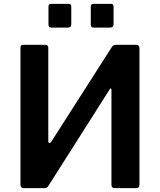

<svg xmlns="http://www.w3.org/2000/svg" viewBox="-20 -974 828 994"><path d="M349 -940V-849Q349 -839 344 -835Q339 -831 327 -831H248Q238 -831 234.5 -835Q231 -839 231 -847V-938Q231 -954 244 -954H336Q349 -954 349 -940ZM568 -940V-849Q568 -839 563 -835Q558 -831 546 -831H467Q456 -831 453 -835Q450 -839 450 -847V-938Q450 -954 462 -954H555Q568 -954 568 -940ZM215 -742Q230 -742 230 -726V-244Q230 -235 235 -233.5Q240 -232 246 -241L558 -729Q564 -738 569 -740Q574 -742 584 -742H685Q702 -742 702 -725V-16Q702 0 684 0H575Q557 0 557 -16V-509Q557 -515 553.5 -516Q550 -517 547 -510L230 -11Q225 -3 219.5 -1.5Q214 0 206 0H103Q96 0 91 -4Q86 -8 86 -15V-728Q86 -742 99 -742Z"/></svg>

Font: Libre Franklin SemiBold
Style: Regular
Weight: 600
Designer: Pablo Impallari, Rodrigo Fuenzalida, Nhung Nguyen
Foundry: Impallari Type
Version: Version 3.000